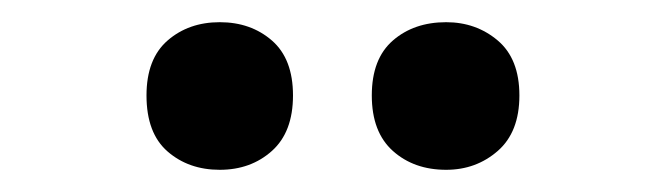

<svg xmlns="http://www.w3.org/2000/svg" viewBox="-20 -771 594 173"><path d="M112 -685Q112 -718 131 -734.5Q150 -751 178 -751Q206 -751 225 -734.5Q244 -718 244 -685Q244 -652 225 -635Q206 -618 178 -618Q150 -618 131 -634.5Q112 -651 112 -685ZM315 -685Q315 -718 334 -734.5Q353 -751 382 -751Q409 -751 428.5 -734.5Q448 -718 448 -685Q448 -652 428.5 -635Q409 -618 382 -618Q353 -618 334 -635Q315 -652 315 -685Z"/></svg>

Font: Noto Sans Lao SemiCondensed
Style: Bold
Weight: 700
Width: 4
Designer: Monotype Design Team
Foundry: Monotype Imaging Inc.
Version: Version 2.003; ttfautohint (v1.8.4.7-5d5b)